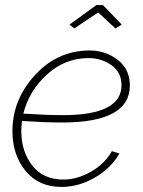

<svg xmlns="http://www.w3.org/2000/svg" viewBox="-20 -727 565 757"><path d="M367 -678 273 -615 254 -630 360 -707H386L460 -630L435 -615ZM225 -244Q160 -244 67 -250Q64 -230 64 -211Q64 -129 107.5 -74Q151 -19 230 -19Q284 -19 338.5 -50Q393 -81 421 -131L451 -122Q417 -63 353.5 -26.5Q290 10 222 10Q133 10 81 -53Q29 -116 29 -210Q29 -334 118 -431Q207 -528 334 -528Q396 -528 444 -491Q492 -454 492 -390Q492 -244 225 -244ZM329 -498Q237 -498 166 -434Q95 -370 72 -279Q165 -273 228 -273Q459 -273 459 -391Q459 -443 419 -470.5Q379 -498 329 -498Z"/></svg>

Font: Raleway-v4020 ExtraLight
Style: Italic
Weight: 275
Italic angle: -12°
Designer: Matt McInerney, Pablo Impallari, Rodrigo Fuenzalida
Foundry: Matt McInerney, Pablo Impallari, Rodrigo Fuenzalida
Version: Version 4.020;PS 004.020;hotconv 1.0.88;makeotf.lib2.5.64775